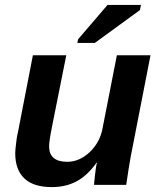

<svg xmlns="http://www.w3.org/2000/svg" viewBox="-20 -753 651 782"><path d="M250 -528 192 -238Q180 -178 180 -157Q180 -94 254 -94Q303 -94 345 -133Q388 -174 398 -232L456 -528H593L512 -113Q505 -75 494 0H363Q363 -2 364 -12Q365 -22 367 -41Q369 -60 371 -72Q373 -84 375 -90H373Q336 -38 292 -14.5Q248 9 191 9Q116 9 79 -26.5Q42 -62 42 -129Q42 -135 43 -146Q44 -157 45.5 -169Q47 -181 48.5 -192Q50 -203 52 -209L114 -528ZM295 -578 298 -593 418 -733H554L550 -712L366 -578Z"/></svg>

Font: Libra Sans Modern
Style: Bold Italic
Weight: 700
Italic angle: -12°
Foundry: Stefan Peev, Context Ltd
Version: Version 1.000